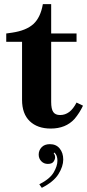

<svg xmlns="http://www.w3.org/2000/svg" viewBox="-20 -607 419 923"><path d="M224 11Q160 11 123 -24.5Q86 -60 86 -127V-406H10V-446L38 -450Q106 -460 140.5 -491.5Q175 -523 186 -587H226V-117Q226 -83 236 -68.5Q246 -54 269 -54Q293 -54 312.5 -68.5Q332 -83 348 -114L379 -99Q371 -82 360.5 -65.5Q350 -49 338 -35Q296 11 224 11ZM216 -406V-446H348V-406ZM181 296 169 279Q220 253 238 222Q256 191 256 166Q256 146 248 134Q240 122 227 122L246 117L234 137L228 126Q236 126 240.5 133Q245 140 245 149Q245 159 237.5 170Q230 181 210 181Q191 181 178.5 168Q166 155 166 136Q166 116 180 101Q194 86 220 86Q250 86 267 107Q284 128 284 160Q284 193 261 230Q238 267 181 296Z"/></svg>

Font: Baskervville SC
Style: Regular
Weight: 400
Designer: Alexis Faudot, Rémi Forte, Morgane Pierson, Rafael Ribas, Tanguy Vanlaeys, Rosalie Wagner, Thomas Huot-Marchand
Foundry: ANRT
Version: Version 1.100